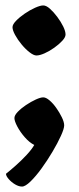

<svg xmlns="http://www.w3.org/2000/svg" viewBox="-20 -532 289 706"><path d="M61 154Q49 154 35.5 146Q22 138 12 126.5Q2 115 2 107Q16 96 37.5 77Q59 58 78 37.5Q97 17 106 1Q88 -8 71 -27.5Q54 -47 43.5 -67Q33 -87 33 -98Q33 -108 45.5 -121Q58 -134 76 -146Q94 -158 111.5 -166Q129 -174 139 -174Q149 -174 162 -163Q175 -152 187 -135Q199 -118 207.5 -100.5Q216 -83 216 -71Q216 -59 204 -32.5Q192 -6 173 26Q154 58 133 87Q112 116 92.5 135Q73 154 61 154ZM114 -328Q104 -328 89 -339.5Q74 -351 59.5 -368.5Q45 -386 35.5 -403.5Q26 -421 26 -432Q26 -442 39 -455.5Q52 -469 71 -482Q90 -495 109 -503.5Q128 -512 139 -512Q150 -512 163.5 -500Q177 -488 190.5 -470Q204 -452 212.5 -434.5Q221 -417 221 -405Q221 -395 209 -382Q197 -369 179.5 -356.5Q162 -344 144 -336Q126 -328 114 -328Z"/></svg>

Font: Texturina ExtraBold
Style: Regular
Weight: 800
Designer: Guillermo Torres Carreño
Foundry: Omnibus-Type
Version: Version 1.002; ttfautohint (v1.8.3)